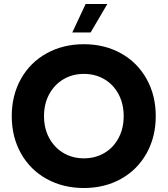

<svg xmlns="http://www.w3.org/2000/svg" viewBox="-20 -933 841 964"><path d="M39 -350Q39 -455 85.5 -537.5Q132 -620 214.5 -665.5Q297 -711 401 -711Q505 -711 587 -665.5Q669 -620 715.5 -537.5Q762 -455 762 -350Q762 -245 715.5 -162.5Q669 -80 587 -34.5Q505 11 401 11Q297 11 214.5 -34.5Q132 -80 85.5 -162.5Q39 -245 39 -350ZM601 -350Q601 -412 575 -460.5Q549 -509 503.5 -535.5Q458 -562 401 -562Q344 -562 298.5 -535Q253 -508 227 -460Q201 -412 201 -350Q201 -288 227 -240Q253 -192 298.5 -165Q344 -138 401 -138Q458 -138 503.5 -164.5Q549 -191 575 -239.5Q601 -288 601 -350ZM410 -913H519L435 -770H343Z"/></svg>

Font: Chess Sans
Style: Bold
Weight: 700
Designer: Wolf Bōese
Foundry: Wolf Bōese
Version: Version 7.223